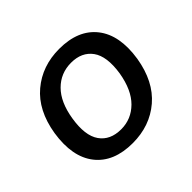

<svg xmlns="http://www.w3.org/2000/svg" viewBox="-126 -674 844 844"><g transform="rotate(-45 296.0 -252.0)"><path d="M264 9Q146 9 89 -63.5Q32 -136 52 -266Q72 -387 147 -450Q222 -513 328 -513Q446 -513 503 -440.5Q560 -368 540 -239Q520 -118 445.5 -54.5Q371 9 264 9ZM271 -70Q334 -70 379.5 -115Q425 -160 440 -249Q454 -342 421 -387.5Q388 -433 322 -433Q257 -433 212 -388Q167 -343 153 -256Q138 -163 170.5 -116.5Q203 -70 271 -70Z"/></g></svg>

Font: Mulish SemiBold
Style: Italic
Weight: 600
Italic angle: -9°
Designer: Vernon Adams
Foundry: Vernon Adams
Version: Version 3.603; ttfautohint (v1.8.3)